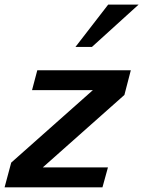

<svg xmlns="http://www.w3.org/2000/svg" viewBox="-45 -800 612 820"><path d="M513.7 -500H114.3L91.8 -415H351.6L2.9 -105.5L-25.4 0H392.6L416 -85H137.7L486.3 -394.5ZM546.9 -780.3H417L277.3 -599.6H347.7Z"/></svg>

Font: FreeUniversal
Style: BoldItalic
Weight: 700
Italic angle: -11°
Version: Version 1.001